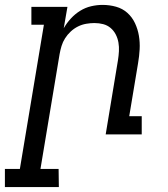

<svg xmlns="http://www.w3.org/2000/svg" viewBox="-66 -548 686 783"><path d="M174 215H-46V141H15L113 -447H62V-520H209L194 -433Q206 -454 223 -472.5Q240 -491 261 -504Q282 -517 305.5 -522.5Q329 -528 352 -528Q381 -528 407.5 -520.5Q434 -513 453.5 -495.5Q473 -478 484.5 -453.5Q496 -429 500.5 -402Q505 -375 503.5 -347Q502 -319 497 -290L461 -74H512V0H365L415 -302Q418 -321 419 -339Q420 -357 417 -374.5Q414 -392 406 -407.5Q398 -423 385 -434Q372 -445 355 -449.5Q338 -454 319 -454Q303 -454 285.5 -451Q268 -448 252 -440Q236 -432 222.5 -419.5Q209 -407 199.5 -392Q190 -377 185 -360.5Q180 -344 177 -327L99 141H173Z"/></svg>

Font: Iosevka HT Extended
Style: Italic
Weight: 400
Width: 7
Italic angle: -9°
Monospace: yes
Designer: Belleve Invis
Foundry: Belleve Invis
Version: Version 32.3.0; ttfautohint (v1.8.4)